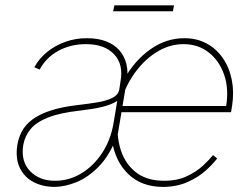

<svg xmlns="http://www.w3.org/2000/svg" viewBox="-20 -699 957 730"><path d="M599.6 11.7Q517.6 11.2 467.8 -37.1Q418 -85.4 406.2 -163.1L453.1 -399.4Q491.7 -469.2 552 -511.7Q612.3 -554.2 681.6 -553.7Q729 -553.7 766.1 -533.4Q803.2 -513.2 827.6 -477.5Q852.1 -441.9 861.3 -395.3Q870.6 -348.6 862.3 -295.9L858.4 -272.5H424.8L428.7 -295.9H839.8Q850.6 -361.3 832.3 -414.6Q814 -467.8 773.7 -499.5Q733.4 -531.2 677.7 -531.2Q621.6 -531.2 570.6 -497.8Q519.5 -464.4 482.4 -407Q445.3 -349.6 431.6 -277.3V-274.4Q419.9 -202.6 435.1 -142.8Q450.2 -83 492.4 -47.4Q534.7 -11.7 603.5 -11.7Q654.3 -11.7 691.2 -29.3Q728 -46.9 752.7 -70.1Q777.3 -93.3 790 -109.4L805.7 -96.7Q790.5 -76.2 762.5 -50.8Q734.4 -25.4 693.6 -7.1Q652.8 11.2 599.6 11.7ZM190.4 -11.7Q242.2 -11.7 288.8 -39.6Q335.4 -67.4 368.4 -117.4Q401.4 -167.5 412.1 -233.4L425.8 -315.4Q415 -308.1 399.9 -302.2Q384.8 -296.4 366.5 -292Q348.1 -287.6 326.9 -284.4Q305.7 -281.2 282.2 -278.3Q208 -270 163.3 -252.4Q118.7 -234.9 96.7 -208.7Q74.7 -182.6 68.4 -147.5Q58.6 -85.9 94.2 -48.6Q129.9 -11.2 190.4 -11.7ZM186.5 11.7Q141.6 11.2 106.9 -7.1Q72.3 -25.4 55.2 -61Q38.1 -96.7 45.9 -147.5Q50.3 -175.3 63.2 -199.7Q76.2 -224.1 102.1 -243.9Q127.9 -263.7 170.7 -278.1Q213.4 -292.5 277.3 -299.8Q315.4 -304.2 349.9 -309.8Q384.3 -315.4 407.2 -326.9Q430.2 -338.4 433.6 -359.4L438.5 -391.6Q449.7 -455.1 413.3 -493.2Q377 -531.2 306.6 -531.2Q249 -531.2 202.1 -505.9Q155.3 -480.5 130.9 -434.6L110.4 -443.4Q129.4 -477.5 160.2 -502.2Q190.9 -526.9 230 -540.5Q269 -554.2 311.5 -553.7Q353 -553.7 383.8 -541.7Q414.6 -529.8 433.8 -507.8Q453.1 -485.8 460.4 -456.1Q467.8 -426.3 461.9 -391.6L424.8 -170.9H420.9Q394 -105 354.7 -64.9Q315.4 -24.9 271.5 -6.8Q227.5 11.2 186.5 11.7ZM641.6 -678.7 637.7 -656.2H410.2L415 -678.7Z"/></svg>

Font: Inter Tight Thin
Style: Italic
Weight: 250
Italic angle: -9.39999°
Designer: Rasmus Andersson
Foundry: rsms
Version: Version 3.004